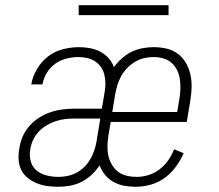

<svg xmlns="http://www.w3.org/2000/svg" viewBox="-20 -709 840 737"><path d="M203 8Q182 8 161 5Q140 2 121.5 -5.5Q103 -13 87 -25.5Q71 -38 62 -56Q53 -74 51.5 -95Q50 -116 54 -138Q57 -161 66.5 -183.5Q76 -206 92.5 -225Q109 -244 130.5 -257.5Q152 -271 174.5 -278.5Q197 -286 220.5 -289Q244 -292 267 -292H371L382 -358Q385 -375 384.5 -392Q384 -409 380 -424.5Q376 -440 366.5 -453Q357 -466 343.5 -474.5Q330 -483 313.5 -486.5Q297 -490 280 -490Q258 -490 234.5 -484Q211 -478 191.5 -464Q172 -450 159.5 -429Q147 -408 143 -385H100Q105 -415 122 -444Q139 -473 164.5 -492.5Q190 -512 221.5 -520Q253 -528 283 -528Q305 -528 326 -524Q347 -520 365 -510.5Q383 -501 397 -485.5Q411 -470 417 -451Q431 -470 448.5 -485.5Q466 -501 486 -510.5Q506 -520 527.5 -524Q549 -528 570 -528Q595 -528 619 -522.5Q643 -517 662 -503Q681 -489 693 -468.5Q705 -448 710.5 -424.5Q716 -401 715.5 -376Q715 -351 711 -326L697 -241H405L396 -188Q393 -168 392.5 -148.5Q392 -129 396 -111Q400 -93 409.5 -77Q419 -61 433 -50Q447 -39 466 -34.5Q485 -30 505 -30Q527 -30 550 -37Q573 -44 592.5 -59Q612 -74 626 -94Q640 -114 648 -136L685 -121Q673 -94 655 -69Q637 -44 612 -26Q587 -8 558 0Q529 8 501 8Q478 8 456.5 4Q435 0 416 -10.5Q397 -21 383.5 -37.5Q370 -54 362 -74Q349 -54 331 -37.5Q313 -21 292 -10.5Q271 0 248 4Q225 8 203 8ZM411 -279H660L669 -332Q672 -351 672.5 -370Q673 -389 670 -407Q667 -425 659 -441Q651 -457 637.5 -468.5Q624 -480 606.5 -485Q589 -490 570 -490Q552 -490 534 -486Q516 -482 499 -472Q482 -462 468 -447.5Q454 -433 445 -416.5Q436 -400 430.5 -382Q425 -364 422 -346ZM204 -30Q221 -30 238.5 -33.5Q256 -37 272.5 -45.5Q289 -54 302.5 -67Q316 -80 325.5 -96Q335 -112 341 -129Q347 -146 350 -163L365 -254H267Q249 -254 230.5 -252Q212 -250 194 -244Q176 -238 159 -228Q142 -218 128.5 -203.5Q115 -189 107 -171.5Q99 -154 96 -135Q92 -112 98 -90Q104 -68 120.5 -54.5Q137 -41 159 -35.5Q181 -30 204 -30ZM282 -651V-689H627V-651Z"/></svg>

Font: Iosevka Aile Extralight
Style: Italic
Weight: 200
Italic angle: -9°
Designer: Belleve Invis
Foundry: Belleve Invis
Version: Version 31.1.0; ttfautohint (v1.8.4)